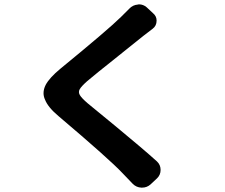

<svg xmlns="http://www.w3.org/2000/svg" viewBox="-20 -817 1040 889"><path d="M579.1 -777.3Q594.7 -793.9 618.2 -795.9Q621.1 -796.9 623 -796.9Q643.6 -796.9 659.2 -783.2L688.5 -755.9Q705.1 -742.2 705.1 -721.7Q705.1 -697.3 686.5 -683.6Q676.8 -675.8 644.5 -651.4Q635.7 -643.6 529.3 -559.1Q422.9 -474.6 383.8 -441.4Q356.4 -417 349.1 -403.8Q341.8 -390.6 349.6 -377Q357.4 -363.3 385.7 -338.9Q387.7 -337.9 516.6 -231.4Q645.5 -125 707 -69.3Q723.6 -53.7 723.6 -30.3Q723.6 -6.8 707 8.8L676.8 37.1Q660.2 51.8 637.7 51.8Q636.7 51.8 634.8 51.8Q611.3 50.8 594.7 34.2Q553.7 -8.8 546.9 -15.6Q487.3 -79.1 251 -279.3Q202.1 -320.3 188.5 -355.5Q181.6 -370.1 181.6 -385.7Q181.6 -404.3 191.4 -423.8Q209 -457 259.8 -499Q480.5 -679.7 540 -738.3Q561.5 -758.8 579.1 -777.3Z"/></svg>

Font: Gen Jyuu Gothic Monospace Bold
Style: Bold
Weight: 700
Designer: [Source Han Sans]
Ryoko NISHIZUKA  (kana & ideographs); Paul D. Hunt (Latin, Greek & Cyrillic); Wenlong ZHANG  (bopomofo
Version: Version 1.002.20150607